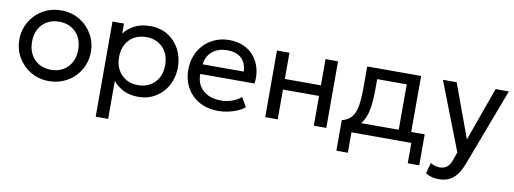

<svg xmlns="http://www.w3.org/2000/svg" viewBox="-59 -836 3724 1391"><g transform="rotate(10 1803.0 -140.0)"><path d="M299 15Q223 15 163.5 -20.5Q104 -56 70 -115Q36 -174 36 -245Q36 -297.5 55.5 -344.5Q75 -391.5 110.5 -427.8Q146 -464 194 -484.5Q242 -505 299 -505Q375.5 -505 435 -469.5Q494.5 -434 528.5 -375Q562.5 -316 562.5 -245Q562.5 -192.5 543 -145.5Q523.5 -98.5 488 -62.5Q452.5 -26.5 404.5 -5.8Q356.5 15 299 15ZM299 -68Q348.5 -68 386.8 -89.8Q425 -111.5 447 -151.2Q469 -191 469 -245Q469 -299.5 447.2 -339.2Q425.5 -379 387 -400.5Q348.5 -422 299 -422Q249.5 -422 211.2 -400.5Q173 -379 151.2 -339.2Q129.5 -299.5 129.5 -245Q129.5 -191 151.2 -151.2Q173 -111.5 211.5 -89.8Q250 -68 299 -68Z M678 210V-490H762.5V-416.5Q793 -455.5 839.2 -480.2Q885.5 -505 956 -505Q1029 -505 1084.5 -470.8Q1140 -436.5 1171.2 -377.5Q1202.5 -318.5 1202.5 -245Q1202.5 -191.5 1184.8 -144.2Q1167 -97 1134 -61.2Q1101 -25.5 1055.8 -5.2Q1010.5 15 955 15Q893 15 846.8 -8.2Q800.5 -31.5 769.5 -69.5V210ZM939.5 -68Q989 -68 1027.2 -89.8Q1065.5 -111.5 1087.2 -151.2Q1109 -191 1109 -245Q1109 -299.5 1087.2 -339.2Q1065.5 -379 1027.2 -400.5Q989 -422 939.5 -422Q890 -422 851.8 -400.5Q813.5 -379 791.5 -339.2Q769.5 -299.5 769.5 -245Q769.5 -191 791.5 -151.2Q813.5 -111.5 851.8 -89.8Q890 -68 939.5 -68Z M1543.5 15Q1465.5 15 1406 -17.5Q1346.5 -50 1313 -108.2Q1279.5 -166.5 1279.5 -244Q1279.5 -300 1298.8 -348Q1318 -396 1352.8 -431Q1387.5 -466 1434.2 -485.5Q1481 -505 1536 -505Q1595.5 -505 1642.2 -484Q1689 -463 1719.8 -425.2Q1750.5 -387.5 1764 -336.8Q1777.5 -286 1769.5 -226.5H1370.5Q1369 -177.5 1390.5 -140.8Q1412 -104 1452.8 -83.5Q1493.5 -63 1549.5 -63Q1590.5 -63 1629.5 -76Q1668.5 -89 1698.5 -114.5L1737.5 -46Q1713.5 -26.5 1680.8 -12.8Q1648 1 1612.5 8Q1577 15 1543.5 15ZM1375.5 -298H1677.5Q1675.5 -360 1639 -394.8Q1602.5 -429.5 1534.5 -429.5Q1468.5 -429.5 1425.5 -394.8Q1382.5 -360 1375.5 -298Z M1888 0V-490H1980V-297H2245.5V-490H2337.5V0H2245.5V-219H1980V0Z M2856.5 0V-412H2639V-336.5Q2639 -266 2631.5 -211.2Q2624 -156.5 2605 -116.8Q2586 -77 2551.8 -51.5Q2517.5 -26 2464 -14L2438 -74.5Q2486.5 -87 2510.8 -118.2Q2535 -149.5 2543.5 -203.2Q2552 -257 2552 -336.5V-490H2948.5V0ZM2438 150V-74.5L2500.5 -68L2514.5 -78H3047.5V150H2963V0H2522.5V150Z M3201 224.5Q3177 224.5 3153.5 218.8Q3130 213 3106 198.5L3127.5 119Q3143 129 3161 134Q3179 139 3193 139Q3230 139 3250.5 121Q3271 103 3283.5 66L3303 10L3109 -490H3210L3355 -95L3496.5 -490H3594L3379.5 78Q3357.5 136 3330.8 167.8Q3304 199.5 3272 212Q3240 224.5 3201 224.5Z"/></g></svg>

Font: Geologica Roman Light
Style: Regular
Weight: 300
Designer: Sindre Bremnes, Frode Helland
Foundry: Monokrom Skriftforlag AS
Version: Version 1.010;gftools[0.9.28]